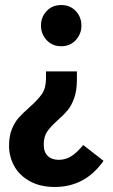

<svg xmlns="http://www.w3.org/2000/svg" viewBox="-20 -523 448 764"><path d="M143 -421Q143 -455 165.5 -479Q188 -503 224 -503Q259 -503 281.5 -479Q304 -455 304 -421Q304 -388 281.5 -363.5Q259 -339 224 -339Q188 -339 165.5 -363.5Q143 -388 143 -421ZM16 57Q16 19 27 -8.5Q38 -36 54 -54Q70 -72 96 -95Q130 -125 146.5 -148.5Q163 -172 163 -211V-239H286V-206Q286 -162 275 -132Q264 -102 249 -84Q234 -66 209 -44Q181 -19 167.5 1Q154 21 154 52Q154 82 170 97.5Q186 113 214 113Q240 113 263 99Q286 85 311 54L392 117Q319 221 198 221Q140 221 98.5 198Q57 175 36.5 137.5Q16 100 16 57Z"/></svg>

Font: Fira Sans Compressed SemiBold
Style: Regular
Weight: 600
Width: 1
Designer: bBox Type GmbH & Carrois Corporate GbR & Edenspiekermann AG
Foundry: bBox Type GmbH & Carrois Corporate GbR & Edenspiekermann AG
Version: Version 4.301